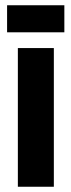

<svg xmlns="http://www.w3.org/2000/svg" viewBox="-20 -711 272 731"><path d="M48 0V-528H185V0ZM7 -588V-691H225V-588Z"/></svg>

Font: Bricolage Grotesque 24pt Condensed
Style: Bold
Weight: 700
Width: 3
Designer: Mathieu Triay
Foundry: Atelier Triay
Version: Version 1.001;gftools[0.9.33.dev8+g029e19f]